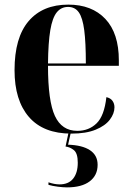

<svg xmlns="http://www.w3.org/2000/svg" viewBox="-20 -569 574 832"><path d="M289 10Q168 10 105.5 -62Q43 -134 43 -265Q43 -406 104 -477.5Q165 -549 276 -549Q378 -549 436.5 -487Q495 -425 495 -307V-284H188Q188 -131 218 -66.5Q248 -2 315 -2Q365 -2 398.5 -34.5Q432 -67 441 -148Q459 -144 467.5 -132Q476 -120 476 -104Q476 -77 456 -50.5Q436 -24 394.5 -7Q353 10 289 10ZM352 -294Q352 -385 345 -438.5Q338 -492 321.5 -515.5Q305 -539 275 -539Q245 -539 226 -515.5Q207 -492 198 -438.5Q189 -385 188 -294ZM270 243Q254 243 230.5 240Q207 237 190 232V221Q216 230 238 230Q277 230 297 205Q317 180 317 136Q317 95 300 81.5Q283 68 264 66L279 -4H289L275 58Q337 60 370 82Q403 104 403 145Q403 191 368.5 217Q334 243 270 243Z"/></svg>

Font: Noto Serif Display SemiCondensed
Style: Bold
Weight: 700
Width: 4
Designer: Monotype Design Team
Foundry: Monotype Imaging Inc.
Version: Version 2.009